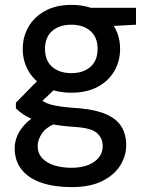

<svg xmlns="http://www.w3.org/2000/svg" viewBox="-20 -533 608 785"><path d="M272 232Q203 232 150.5 214.5Q98 197 69 161Q40 125 40 73Q40 46 52 19Q64 -8 91 -33.5Q118 -59 163 -78L219 -34Q169 -14 151.5 12.5Q134 39 134 63Q134 93 152 113Q170 133 201.5 143Q233 153 272 153Q311 153 339.5 142Q368 131 384 111Q400 91 400 64Q400 32 376.5 11Q353 -10 286 -14Q229 -18 189.5 -25.5Q150 -33 122.5 -42.5Q95 -52 76.5 -64.5Q58 -77 45 -90V-113L145 -215L225 -188L117 -87L138 -131Q149 -124 159 -117.5Q169 -111 186 -106Q203 -101 231.5 -97Q260 -93 307 -90Q374 -84 416 -65Q458 -46 477 -14.5Q496 17 496 61Q496 104 472 143Q448 182 398.5 207Q349 232 272 232ZM272 -154Q209 -154 164.5 -178Q120 -202 96.5 -242.5Q73 -283 73 -333Q73 -383 96.5 -423.5Q120 -464 164.5 -488.5Q209 -513 272 -513Q335 -513 379.5 -488.5Q424 -464 447.5 -423.5Q471 -383 471 -333Q471 -283 447.5 -242.5Q424 -202 379.5 -178Q335 -154 272 -154ZM272 -234Q320 -234 349.5 -259.5Q379 -285 379 -333Q379 -381 349.5 -406.5Q320 -432 272 -432Q223 -432 193.5 -406.5Q164 -381 164 -333Q164 -285 193.5 -259.5Q223 -234 272 -234ZM353 -422 329 -501H536V-432Z"/></svg>

Font: DMSans_18ptMedium
Style: Regular
Weight: 500
Designer: Colophon Foundry, Jonny Pinhorn
Foundry: Colophon Foundry
Version: Version 4.004;gftools[0.9.30]